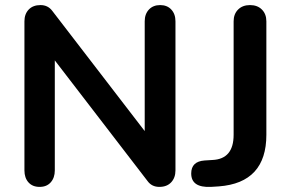

<svg xmlns="http://www.w3.org/2000/svg" viewBox="-20 -730 1145 756"><path d="M670.9 -646V-59.1Q670.9 -30.3 654.1 -12.2Q637.2 5.9 607.4 5.9Q577.6 5.9 561 -17.1L195.8 -492.2V-59.1Q195.8 -30.3 179.9 -12.2Q164.1 5.9 136 5.9Q107.9 5.9 92 -12Q76.2 -29.8 76.2 -59.1V-646Q76.2 -674.8 93 -692.4Q109.9 -710 139.4 -710Q168.9 -710 186 -687L549.8 -213.9V-646Q549.8 -674.8 566.4 -692.4Q583 -710 610.6 -710Q638.2 -710 654.5 -692.4Q670.9 -674.8 670.9 -646ZM732.9 -46.9Q732.9 -94.2 785.2 -98.1L816.9 -100.1Q899.9 -104 899.9 -199.2V-646Q899.9 -674.8 917.5 -692.4Q935.1 -710 964.4 -710Q993.7 -710 1011.2 -692.4Q1028.8 -674.8 1028.8 -646V-199.2Q1028.8 -10.3 841.8 3.9L810.1 5.9Q732.9 9.3 732.9 -46.9Z"/></svg>

Font: Nunito-Bold
Style: Bold
Weight: 700
Designer: Vernon Adams
Foundry: newtypography
Version: Version 3.000